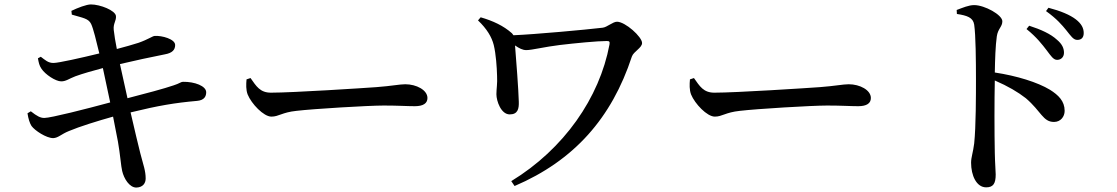

<svg xmlns="http://www.w3.org/2000/svg" viewBox="-20 -797 5040 866"><path d="M104 -286C108 -260 114 -242 122 -229C137 -208 189 -174 220 -174C243 -175 256 -192 291 -206C338 -226 422 -252 490 -271L512 -158C522 -102 526 -45 531 -26C539 9 564 49 595 49C625 48 637 29 637 8C637 -26 627 -52 613 -105C604 -142 588 -206 569 -290C696 -321 768 -333 869 -342C903 -345 910 -364 910 -381C910 -409 858 -429 805 -428C796 -428 789 -420 763 -412C723 -398 633 -374 555 -354L521 -508C580 -522 667 -541 724 -552C758 -558 770 -573 770 -594C770 -621 710 -637 678 -635C669 -635 648 -619 605 -604C577 -595 545 -586 507 -576C500 -611 496 -636 493 -662C490 -692 505 -702 503 -725C500 -750 432 -777 390 -777C370 -777 331 -762 302 -748L304 -731C354 -716 379 -714 391 -689C401 -668 414 -614 428 -556C346 -536 244 -513 221 -513C197 -513 184 -526 164 -541L151 -534C155 -513 157 -502 167 -487C184 -461 231 -430 256 -430C278 -430 291 -442 320 -453C353 -465 399 -478 444 -490L477 -335C370 -306 209 -265 180 -265C162 -265 147 -273 119 -295Z M1110 -445 1092 -439C1090 -417 1089 -392 1097 -371C1114 -329 1169 -271 1204 -271C1238 -271 1251 -290 1317 -297C1393 -306 1641 -321 1711 -321C1778 -321 1813 -318 1851 -318C1889 -318 1908 -331 1908 -355C1908 -391 1858 -417 1808 -417C1783 -417 1745 -409 1678 -404C1623 -400 1301 -379 1202 -379C1153 -379 1136 -408 1110 -445Z M2148 -719 2136 -705C2176 -667 2198 -630 2207 -594C2217 -553 2221 -493 2222 -455C2224 -421 2219 -396 2219 -372C2219 -341 2240 -281 2279 -281C2316 -281 2321 -307 2320 -338C2319 -387 2308 -532 2303 -592C2322 -579 2337 -571 2354 -571C2379 -571 2438 -586 2505 -594C2572 -602 2674 -612 2717 -612C2729 -612 2731 -609 2729 -596C2684 -356 2524 -125 2286 20L2301 42C2570 -73 2739 -265 2830 -542C2838 -565 2876 -581 2876 -603C2876 -631 2800 -699 2763 -699C2744 -699 2718 -674 2698 -672C2622 -663 2393 -642 2296 -638L2289 -647C2251 -681 2203 -703 2148 -719Z M3110 -445 3092 -439C3090 -417 3089 -392 3097 -371C3114 -329 3169 -271 3204 -271C3238 -271 3251 -290 3317 -297C3393 -306 3641 -321 3711 -321C3778 -321 3813 -318 3851 -318C3889 -318 3908 -331 3908 -355C3908 -391 3858 -417 3808 -417C3783 -417 3745 -409 3678 -404C3623 -400 3301 -379 3202 -379C3153 -379 3136 -408 3110 -445Z M4701 -570C4720 -545 4731 -527 4748 -527C4766 -527 4779 -540 4779 -559C4779 -579 4771 -598 4747 -618C4719 -644 4675 -664 4622 -681L4610 -666C4656 -629 4681 -596 4701 -570ZM4789 -661C4810 -635 4821 -617 4839 -617C4858 -617 4868 -628 4868 -648C4868 -670 4858 -690 4832 -710C4806 -730 4763 -748 4709 -762L4698 -747C4748 -711 4770 -684 4789 -661ZM4295 -752 4296 -734C4342 -727 4369 -718 4374 -686C4381 -639 4382 -521 4382 -439C4382 -372 4382 -225 4374 -150C4369 -109 4360 -88 4360 -63C4360 -6 4384 48 4428 48C4460 48 4471 31 4471 -10C4471 -25 4468 -57 4467 -106C4465 -201 4465 -346 4467 -434C4527 -408 4571 -382 4607 -354C4677 -294 4684 -247 4734 -247C4764 -247 4782 -271 4782 -297C4782 -341 4754 -368 4716 -392C4660 -426 4566 -455 4467 -470C4468 -528 4470 -591 4476 -633C4481 -668 4501 -676 4501 -701C4501 -730 4421 -774 4374 -774C4349 -774 4322 -762 4295 -752Z"/></svg>

Font: Noto Serif HK SemiBold
Style: Regular
Weight: 600
Designer: Ryoko NISHIZUKA 西塚涼子 (kana & ideographs); Frank Grießhammer (Latin, Greek & Cyrillic); Wenlong ZHANG 张文龙 (bopomofo); San
Foundry: Adobe
Version: Version 2.001;hotconv 1.1.0;makeotfexe 2.6.0